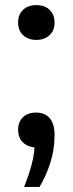

<svg xmlns="http://www.w3.org/2000/svg" viewBox="-20 -571 285 753"><path d="M74.5 162Q94 113 105 71Q116 29 116 -14L136.5 7H122.5Q90.5 7 70.8 -11.8Q51 -30.5 51 -61.5Q51 -93 70 -111.2Q89 -129.5 121 -129.5Q156 -129.5 175 -107.5Q194 -85.5 194 -40Q194 14.5 177.5 66.8Q161 119 135 162ZM122.5 -414.5Q90.5 -414.5 70.8 -432.8Q51 -451 51 -482.5Q51 -514 70.5 -532.5Q90 -551 122.5 -551Q155.5 -551 174.8 -532.2Q194 -513.5 194 -482.5Q194 -452 174.5 -433.2Q155 -414.5 122.5 -414.5Z"/></svg>

Font: Encode Sans Condensed Thin Medium
Style: Regular
Weight: 500
Version: Version 3.002